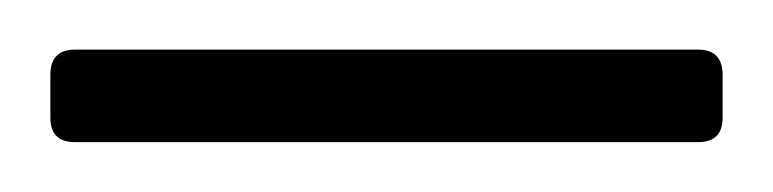

<svg xmlns="http://www.w3.org/2000/svg" viewBox="-30 -57 310 77"><path d="M-9.8 -9.8V-26.9Q-9.8 -37.1 0 -37.1H250Q259.8 -37.1 259.8 -26.9V-9.8Q259.8 0 250 0H0Q-9.8 0 -9.8 -9.8Z"/></svg>

Font: Wesal
Style: Regular
Weight: 300
Designer: Ahmed zaza
Foundry: Ahmed zaza
Version: Version 2.01